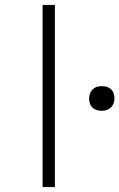

<svg xmlns="http://www.w3.org/2000/svg" viewBox="-20 -760 485 780"><path d="M153 0V-740H203V0ZM393 -310Q369 -310 355.5 -323Q342 -336 342 -360Q342 -381 355 -395.5Q368 -410 393 -410Q418 -410 431.5 -397Q445 -384 445 -360Q445 -339 431.5 -324.5Q418 -310 393 -310Z"/></svg>

Font: Lexend Mega ExtraLight
Style: Regular
Weight: 250
Version: Version 1.007